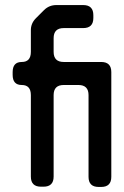

<svg xmlns="http://www.w3.org/2000/svg" viewBox="-20 -730 490 759"><path d="M102 -32Q102 8 142 8H152Q192 8 192 -32V-354Q192 -394 232 -394H290Q330 -394 330 -354V-31Q330 9 370 9H380Q420 9 420 -31V-445Q420 -485 380 -485H232Q192 -485 192 -525V-579Q192 -619 232 -619H309Q349 -619 349 -659V-670Q349 -710 309 -710H203Q174 -710 154 -690L122 -658Q101 -637 102 -608V-525Q102 -485 66 -485Q30 -485 30 -445V-434Q30 -394 66 -394Q102 -394 102 -354Z"/></svg>

Font: WDXL Lubrifont TC
Style: Regular
Weight: 400
Designer: [WDXL Lubrifont] Copyright 2020-2022 (c) NightFurySL2001, Skr-ZERO; [ZCOOL QingKe HuangYou] Copyright 2018-2022 (c) The 
Version: Version 2.001;hotconv 1.1.1;makeotfexe 2.6.0